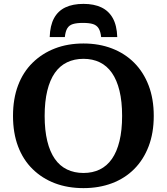

<svg xmlns="http://www.w3.org/2000/svg" viewBox="-20 -952 859 989"><path d="M410 -932Q355 -932 317 -914Q279 -896 258.5 -858.5Q238 -821 236 -761H314Q317 -790 326.5 -806Q336 -822 355.5 -828Q375 -834 407 -834Q440 -834 459 -828Q478 -822 488 -806Q498 -790 501 -761H584Q582 -821 561 -858.5Q540 -896 502 -914Q464 -932 410 -932ZM410 17Q329 17 263 -8Q197 -33 148 -81Q99 -129 73 -198Q47 -267 47 -355Q47 -443 73 -512Q99 -581 148 -629Q197 -677 263 -702.5Q329 -728 410 -728Q490 -728 556.5 -702.5Q623 -677 671 -629Q719 -581 745.5 -512Q772 -443 772 -355Q772 -267 745.5 -198Q719 -129 671 -81Q623 -33 556.5 -8Q490 17 410 17ZM410 -61Q457 -61 494 -79Q531 -97 556.5 -133.5Q582 -170 595.5 -225.5Q609 -281 609 -355Q609 -429 595.5 -484.5Q582 -540 556.5 -576.5Q531 -613 494 -631Q457 -649 410 -649Q363 -649 325.5 -631Q288 -613 262.5 -576.5Q237 -540 223.5 -484.5Q210 -429 210 -355Q210 -281 223.5 -225.5Q237 -170 262.5 -133.5Q288 -97 325.5 -79Q363 -61 410 -61Z"/></svg>

Font: Roboto Serif 20pt SemiBold
Style: Regular
Weight: 600
Version: Version 1.008